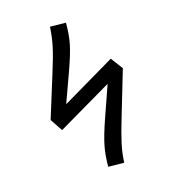

<svg xmlns="http://www.w3.org/2000/svg" viewBox="-187 -843 832 942"><g transform="rotate(-30 229.5 -372.0)"><path d="M329 -730Q313 -670 292 -628Q271 -586 224 -518L130 -383L431 -467L459 -397L336 -196Q291 -123 269 -80Q247 -37 233 8L155 -14Q171 -73 192.5 -116Q214 -159 260 -227L356 -368L49 -283L25 -354L148 -549Q192 -618 214 -661.5Q236 -705 251 -752Z"/></g></svg>

Font: Fira Sans
Style: Italic
Weight: 400
Italic angle: -8°
Designer: bBox Type GmbH & Carrois Corporate GbR & Edenspiekermann AG
Foundry: bBox Type GmbH & Carrois Corporate GbR & Edenspiekermann AG
Version: Version 4.301